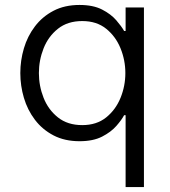

<svg xmlns="http://www.w3.org/2000/svg" viewBox="-20 -560 685 775"><path d="M487 195V-95H481Q471 -76 449.5 -51.5Q428 -27 392 -8.5Q356 10 301 10Q241 10 196 -13.5Q151 -37 121 -76.5Q91 -116 76.5 -165Q62 -214 62 -265Q62 -316 76.5 -365Q91 -414 121 -453.5Q151 -493 196 -516.5Q241 -540 301 -540Q356 -540 392 -521.5Q428 -503 449.5 -478Q471 -453 481 -435H487V-530H561V195ZM312 -55Q370 -55 408.5 -86Q447 -117 466.5 -165Q486 -213 486 -265Q486 -317 466.5 -365Q447 -413 408.5 -444Q370 -475 312 -475Q253 -475 214 -444Q175 -413 156 -365Q137 -317 137 -265Q137 -213 156 -165Q175 -117 214 -86Q253 -55 312 -55Z"/></svg>

Font: Be Vietnam Pro Light
Style: Regular
Weight: 300
Designer: Lam Bao, Tony Le, Vietanh Nguyen
Foundry: Yellow Type Foundry
Version: Version 1.002; ttfautohint (v1.8.3)